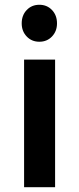

<svg xmlns="http://www.w3.org/2000/svg" viewBox="-20 -785 331 805"><path d="M81 -535H211V0H81ZM219 -687Q219 -654 198 -632Q177 -610 145 -610Q113 -610 92 -632Q71 -654 71 -687Q71 -721 92 -743Q113 -765 145 -765Q177 -765 198 -743Q219 -721 219 -687Z"/></svg>

Font: Gontserrat Medium
Style: Regular
Weight: 500
Designer: Julieta Ulanovsky
Foundry: Julieta Ulanovsky
Version: Version 6.001